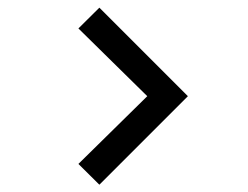

<svg xmlns="http://www.w3.org/2000/svg" viewBox="-20 -572 662 513"><path d="M245.5 -78.5 189.5 -134 373.5 -315 189.5 -496 245.5 -551.5 482 -315Z"/></svg>

Font: Cns Manrope Med
Style: Regular
Weight: 500
Designer: Mikhail Sharanda
Foundry: Mikhail Sharanda
Version: Version 4.504